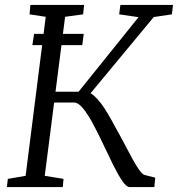

<svg xmlns="http://www.w3.org/2000/svg" viewBox="-20 -763 726 783"><path d="M112 -579 119 -625H321.5L315.5 -579ZM509 0Q495.5 0 478.8 -24.8Q462 -49.5 442.2 -89Q422.5 -128.5 402 -172.5Q381.5 -216.5 360.5 -255.8Q339.5 -295 319.5 -320Q299.5 -345 281.5 -345H181L186.5 -389H300.5L545 -693L466 -704.5L471 -743H685.5L681 -704.5L607 -693.5L326 -354.5L334 -388Q348 -385.5 362 -373.8Q376 -362 390.8 -342.8Q405.5 -323.5 420.2 -298.5Q435 -273.5 450 -245Q468 -213.5 485.5 -180Q503 -146.5 518.5 -118Q534 -89.5 547 -71Q560 -52.5 569.5 -49.5L613 -38.5L609.5 0ZM8 0 12 -33.5 84.5 -46 166.5 -694.5 100.5 -704.5 104 -743H323L319 -704.5L245.5 -694.5L162.5 -46L239 -33.5L236 0Z"/></svg>

Font: Merriweather 28pt Light
Style: Italic
Weight: 300
Italic angle: -7.8°
Version: Version 2.101